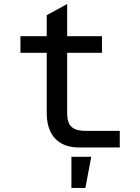

<svg xmlns="http://www.w3.org/2000/svg" viewBox="-20 -729 690 949"><path d="M370 0Q319 0 283 -20.5Q247 -41 229 -79Q211 -117 211 -168V-654L312 -709V-168Q312 -144 319 -124Q326 -104 346.5 -93Q367 -82 407 -82H572V0ZM81 -468V-550H484V-468ZM333 200V46H431L402 200Z"/></svg>

Font: Azeret Mono Thin
Style: Regular
Weight: 400
Version: Version 1.002